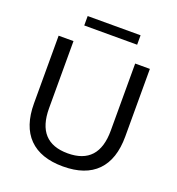

<svg xmlns="http://www.w3.org/2000/svg" viewBox="-154 -996 1040 1129"><g transform="rotate(20 365.5 -431.5)"><path d="M366 9Q226 9 153 -65Q80 -139 80 -282V-705H173V-285Q173 -73 366 -73Q559 -73 559 -285V-705H651V-282Q651 -139 578.5 -65Q506 9 366 9ZM201 -813V-872H532V-813Z"/></g></svg>

Font: Nunito Sans Medium
Style: Regular
Weight: 500
Designer: Vernon Adams
Foundry: Vernon Adams
Version: Version 3.101; ttfautohint (v1.8.4.7-5d5b);gftools[0.9.27]